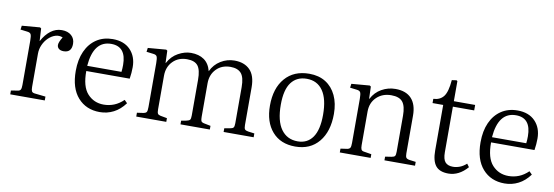

<svg xmlns="http://www.w3.org/2000/svg" viewBox="-52 -1015 3998 1385"><g transform="rotate(10 1947.0 -322.5)"><path d="M49 0V-28L98 -36Q113 -38 118.5 -47.5Q124 -57 124 -82V-405Q124 -441 118 -453Q112 -465 90 -467L41 -473L45 -502L177 -513L186 -507L191 -416H192Q219 -466 255.5 -493.5Q292 -521 336 -521Q380 -521 406 -498Q432 -475 432 -437Q432 -373 374 -373Q351 -373 338.5 -383.5Q326 -394 326 -411Q326 -431 350 -470Q323 -481 296 -472.5Q269 -464 246 -442Q223 -420 209 -389Q195 -358 195 -323V-80Q195 -58 200 -48.5Q205 -39 221 -37L302 -28V0Z M706 14Q606 14 545.5 -54.5Q485 -123 485 -249Q485 -332 512.5 -393Q540 -454 590.5 -487.5Q641 -521 709 -521Q792 -521 838.5 -472.5Q885 -424 885 -346Q885 -305 878 -261H560Q559 -147 606 -95.5Q653 -44 725 -44Q765 -44 801 -58.5Q837 -73 869 -104L890 -83Q854 -34 807 -10Q760 14 706 14ZM560 -299H811Q814 -322 814 -350Q814 -485 704 -485Q575 -485 560 -299Z M972 0V-28L1021 -35Q1036 -38 1041.5 -46.5Q1047 -55 1047 -83V-405Q1047 -439 1041.5 -452Q1036 -465 1013 -467L964 -473L968 -502L1101 -513L1110 -507L1113 -418H1115Q1142 -469 1189 -495Q1236 -521 1282 -521Q1340 -521 1378 -494.5Q1416 -468 1430 -413Q1454 -464 1500.5 -492.5Q1547 -521 1601 -521Q1673 -521 1714 -479.5Q1755 -438 1755 -352V-76Q1755 -53 1761 -45Q1767 -37 1786 -34L1832 -28V0H1612V-27L1652 -34Q1671 -37 1677.5 -44.5Q1684 -52 1684 -76V-341Q1684 -413 1658.5 -442Q1633 -471 1580 -471Q1516 -471 1476.5 -430Q1437 -389 1437 -326V-80Q1437 -60 1440.5 -50.5Q1444 -41 1461 -37L1511 -27V0H1296V-27L1334 -34Q1353 -38 1359 -45.5Q1365 -53 1365 -77V-339Q1365 -411 1341.5 -441Q1318 -471 1261 -471Q1198 -471 1158 -430Q1118 -389 1118 -325V-79Q1118 -56 1123 -47.5Q1128 -39 1143 -36L1192 -27V0Z M2138 14Q2030 14 1969 -56Q1908 -126 1908 -246Q1908 -373 1972 -447Q2036 -521 2149 -521Q2219 -521 2269 -489.5Q2319 -458 2346 -400.5Q2373 -343 2373 -266Q2373 -137 2310.5 -61.5Q2248 14 2138 14ZM2149 -26Q2220 -26 2258.5 -81Q2297 -136 2297 -246Q2297 -362 2255.5 -422Q2214 -482 2137 -482Q2064 -482 2024 -429Q1984 -376 1984 -266Q1984 -147 2027.5 -86.5Q2071 -26 2149 -26Z M2463 0V-28L2512 -35Q2527 -38 2532.5 -47Q2538 -56 2538 -83V-405Q2538 -441 2532 -453Q2526 -465 2504 -467L2455 -473L2459 -502L2592 -513L2601 -507L2604 -418H2606Q2632 -468 2679 -494.5Q2726 -521 2780 -521Q2857 -521 2897 -478Q2937 -435 2937 -353V-76Q2937 -54 2943 -45.5Q2949 -37 2968 -34L3014 -28V0H2790V-27L2836 -34Q2855 -37 2860.5 -45Q2866 -53 2866 -76V-340Q2866 -410 2841.5 -440.5Q2817 -471 2758 -471Q2693 -471 2651 -430.5Q2609 -390 2609 -325V-79Q2609 -57 2614 -47.5Q2619 -38 2634 -36L2689 -27V0Z M3260 14Q3195 14 3166.5 -22Q3138 -58 3138 -134V-467H3060V-498Q3109 -500 3135 -533.5Q3161 -567 3168 -654L3202 -659L3209 -654V-507H3365V-467H3209V-133Q3209 -82 3227.5 -61Q3246 -40 3284 -40Q3309 -40 3334 -49.5Q3359 -59 3382 -80L3399 -57Q3337 14 3260 14Z M3671 14Q3571 14 3510.5 -54.5Q3450 -123 3450 -249Q3450 -332 3477.5 -393Q3505 -454 3555.5 -487.5Q3606 -521 3674 -521Q3757 -521 3803.5 -472.5Q3850 -424 3850 -346Q3850 -305 3843 -261H3525Q3524 -147 3571 -95.5Q3618 -44 3690 -44Q3730 -44 3766 -58.5Q3802 -73 3834 -104L3855 -83Q3819 -34 3772 -10Q3725 14 3671 14ZM3525 -299H3776Q3779 -322 3779 -350Q3779 -485 3669 -485Q3540 -485 3525 -299Z"/></g></svg>

Font: Literata 36pt Light
Style: Regular
Weight: 300
Designer: Latin by Veronika Burian and Jose Scaglione. Greek by Irene Vlachou. Cyrillic by Vera Evstafieva.
Foundry: TypeTogether
Version: Version 3.002